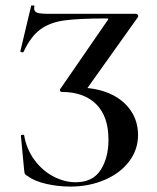

<svg xmlns="http://www.w3.org/2000/svg" viewBox="-20 -676 580 708"><path d="M83 -26Q74 -31 72 -34.5Q70 -38 69 -49L57 -176Q57 -178 62.5 -179Q68 -180 69 -177Q78 -125 107.5 -85.5Q137 -46 177.5 -25Q218 -4 259 -4Q322 -4 351 -49Q380 -94 380 -161Q380 -247 334.5 -292Q289 -337 207 -337Q203 -337 201.5 -341.5Q200 -346 203 -349L376 -600Q380 -605 379.5 -606.5Q379 -608 372 -608Q269 -608 216 -600.5Q163 -593 128 -567Q93 -541 67 -485Q67 -483 63 -483Q60 -483 57 -484.5Q54 -486 55 -487L95 -655Q95 -656 99 -656Q109 -656 107 -653Q106 -650 106 -645Q106 -633 117.5 -629Q129 -625 164 -625H481Q486 -625 488.5 -620.5Q491 -616 488 -612L295 -341L267 -353Q333 -353 383 -331.5Q433 -310 461 -270Q489 -230 489 -178Q489 -124 456 -80.5Q423 -37 365.5 -12.5Q308 12 239 12Q194 12 150.5 2Q107 -8 83 -26Z"/></svg>

Font: Cormorant SC SemiBold
Style: Regular
Weight: 600
Designer: Christian Thalmann (Catharsis Fonts)
Foundry: Catharsis Fonts
Version: Version 4.000